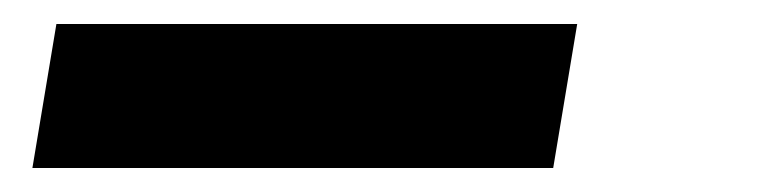

<svg xmlns="http://www.w3.org/2000/svg" viewBox="-20 -20 640 160"><path d="M7 120 27 0H461L441 120Z"/></svg>

Font: Iosevka Etoile Heavy
Style: Italic
Weight: 900
Italic angle: -9°
Designer: Belleve Invis
Foundry: Belleve Invis
Version: Version 22.1.2; ttfautohint (v1.8.4)